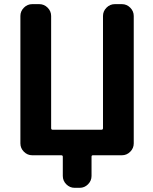

<svg xmlns="http://www.w3.org/2000/svg" viewBox="-20 -775 744 933"><path d="M572.3 -754.9Q595.7 -754.9 612.8 -737.8Q629.9 -720.7 629.9 -697.3V-78.1Q629.9 -54.7 612.8 -37.6Q595.7 -20.5 572.3 -20.5H431.6Q424.8 -20.5 424.8 -13.7V80.1Q424.8 103.5 407.7 120.6Q390.6 137.7 367.2 137.7H342.8Q319.3 137.7 302.2 120.6Q285.2 103.5 285.2 80.1V-13.7Q285.2 -20.5 277.3 -20.5H136.7Q113.3 -20.5 96.2 -37.6Q79.1 -54.7 79.1 -78.1V-697.3Q79.1 -720.7 96.2 -737.8Q113.3 -754.9 136.7 -754.9H170.9Q194.3 -754.9 211.4 -737.8Q228.5 -720.7 228.5 -697.3V-152.3Q228.5 -144.5 236.3 -144.5H472.7Q480.5 -144.5 480.5 -152.3V-697.3Q480.5 -720.7 497.6 -737.8Q514.6 -754.9 538.1 -754.9Z"/></svg>

Font: Gen Jyuu Gothic Bold
Style: Bold
Weight: 700
Designer: [Source Han Sans]
Ryoko NISHIZUKA  (kana & ideographs); Paul D. Hunt (Latin, Greek & Cyrillic); Wenlong ZHANG  (bopomofo
Version: Version 1.002.20150607